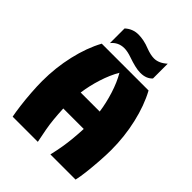

<svg xmlns="http://www.w3.org/2000/svg" viewBox="-203 -819 928 928"><g transform="rotate(45 260.5 -355.5)"><path d="M47 0Q42 -25 37 -64Q32 -103 29 -146Q26 -189 26 -223Q26 -314 46 -401Q66 -488 102 -554H422Q458 -488 478 -401Q498 -314 498 -223Q498 -189 495 -146Q492 -103 487.5 -64Q483 -25 477 0H305Q314 -39 319 -69Q324 -99 327 -130Q330 -161 332 -201H192Q194 -161 197 -130Q200 -99 205.5 -69Q211 -39 219 0ZM197 -315H327Q320 -366 303 -420Q286 -474 262 -515Q238 -474 221 -420.5Q204 -367 197 -315ZM128 -584V-684Q157 -711 197 -711Q214 -711 234 -707Q254 -703 276 -694Q308 -682 331 -682Q364 -682 396 -711V-610Q374 -586 334 -586Q315 -586 293 -591.5Q271 -597 248 -605Q217 -616 195 -616Q154 -616 128 -584Z"/></g></svg>

Font: Tac One
Style: Regular
Weight: 400
Designer: Oluseyi Olusanya, David Udoh, Eyiyemi Adegbite, Mirko Velimirović
Version: Version 1.003; ttfautohint (v1.8.4.7-5d5b)